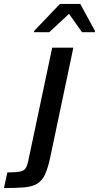

<svg xmlns="http://www.w3.org/2000/svg" viewBox="-123 -751 500 971"><path d="M-103 200 -86 121Q-42 121 -21.5 116.5Q-1 112 6.5 100Q14 88 19 67L141 -510H248L131 45Q119 101 104 132.5Q89 164 64.5 178.5Q40 193 -0.5 196.5Q-41 200 -103 200ZM49 -588 50 -595 180 -731H283L357 -595V-588H292L226 -681L126 -588Z"/></svg>

Font: Saira Medium
Style: Italic
Weight: 500
Italic angle: -12°
Designer: Hector Gatti with collaboration of the Omnibus-Type team
Foundry: Omnibus-Type
Version: Version 1.100; ttfautohint (v1.8.3)